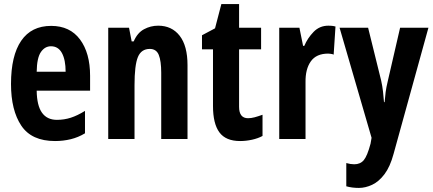

<svg xmlns="http://www.w3.org/2000/svg" viewBox="-20 -682 2125 942"><path d="M231 -555Q323 -555 372.5 -488.5Q422 -422 422 -310V-237H160Q161 -164 186 -129Q211 -94 259 -94Q295 -94 327.5 -104.5Q360 -115 397 -138V-28Q364 -8 327 1Q290 10 250 10Q135 10 84.5 -65.5Q34 -141 34 -270Q34 -409 84 -482Q134 -555 231 -555ZM230 -455Q200 -455 180.5 -426.5Q161 -398 160 -330H302Q302 -388 284 -421.5Q266 -455 230 -455Z M756 -556Q823 -556 861.5 -506.5Q900 -457 900 -362V0H771V-325Q771 -383 759 -412.5Q747 -442 715 -442Q673 -442 656.5 -402Q640 -362 640 -264V0H511V-546H613L626 -479H636Q654 -521 686.5 -538.5Q719 -556 756 -556Z M1197 -102Q1212 -102 1229 -106.5Q1246 -111 1268 -119V-15Q1246 -3 1216.5 3.5Q1187 10 1158 10Q1088 10 1056.5 -32.5Q1025 -75 1025 -162V-440H971V-509L1035 -543L1066 -662H1153V-546H1261V-440H1153V-158Q1153 -102 1197 -102Z M1591 -556Q1597 -556 1605.5 -555.5Q1614 -555 1626 -552L1617 -414Q1611 -417 1601.5 -418Q1592 -419 1590 -419Q1532 -419 1505 -381Q1478 -343 1479 -279V0H1350V-546H1449L1467 -457H1473Q1489 -495 1518.5 -525.5Q1548 -556 1591 -556Z M1646 -546H1786L1850 -287Q1856 -260 1859 -234Q1862 -208 1864 -181H1867Q1869 -207 1872 -230Q1875 -253 1883 -286L1943 -546H2082L1911 73Q1894 136 1866.5 172.5Q1839 209 1806 224.5Q1773 240 1741 240Q1724 240 1708.5 238Q1693 236 1679 232V118Q1700 124 1718 124Q1748 124 1765 103.5Q1782 83 1798 23L1803 -6Z"/></svg>

Font: Noto Sans Telugu ExtraCondensed
Style: Bold
Weight: 700
Width: 2
Designer: Jelle Bosma - Monotype Design Team
Foundry: Monotype Imaging Inc.
Version: Version 2.005; ttfautohint (v1.8.4.7-5d5b)